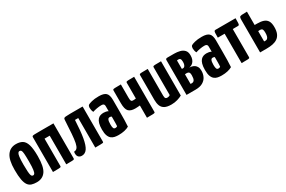

<svg xmlns="http://www.w3.org/2000/svg" viewBox="82 -1395 3408 2291"><g transform="rotate(-30 1786.0 -250.0)"><path d="M178 10Q138 10 108 0.5Q78 -9 58.5 -36.5Q39 -64 29.5 -115.5Q20 -167 20 -251Q20 -387 63.5 -448.5Q107 -510 186 -510Q240 -510 274.5 -488.5Q309 -467 325.5 -411.5Q342 -356 342 -255Q342 -110 300.5 -50Q259 10 178 10ZM181 -83Q191 -83 199.5 -93Q208 -103 213.5 -139Q219 -175 219 -252Q219 -324 216 -359.5Q213 -395 205 -406Q197 -417 182 -417Q171 -417 162 -405.5Q153 -394 148 -358.5Q143 -323 143 -252Q143 -194 145.5 -159.5Q148 -125 152.5 -109Q157 -93 164.5 -88Q172 -83 181 -83Z M404 0V-477Q404 -488 408.5 -493Q413 -498 436.5 -499Q460 -500 516 -500H699V-20Q699 -10 694.5 -6Q690 -2 666.5 -1Q643 0 587 0V-395H516V-20Q516 -10 511.5 -6Q507 -2 483.5 -1Q460 0 404 0Z M802 5Q770 5 753 -16.5Q736 -38 743 -84Q770 -84 786 -102.5Q802 -121 811 -164.5Q820 -208 825.5 -282Q831 -356 837 -468Q838 -482 842.5 -488.5Q847 -495 866.5 -497.5Q886 -500 932 -500H1101V-20Q1101 -13 1099.5 -8.5Q1098 -4 1088.5 -2.5Q1079 -1 1055.5 -0.5Q1032 0 987 0V-407H942Q935 -257 919 -166.5Q903 -76 875 -35.5Q847 5 802 5Z M1305 10Q1277 10 1251.5 5Q1226 0 1206 -16Q1186 -32 1174.5 -63Q1163 -94 1163 -146Q1163 -197 1172.5 -229.5Q1182 -262 1198.5 -280Q1215 -298 1235.5 -304.5Q1256 -311 1278 -311Q1289 -311 1309 -308Q1329 -305 1342 -296Q1342 -296 1342 -307.5Q1342 -319 1342 -335Q1342 -351 1342 -365Q1342 -378 1338 -386Q1334 -394 1325 -398Q1316 -402 1300 -402Q1272 -402 1238.5 -396Q1205 -390 1180 -381Q1171 -398 1168 -416Q1165 -434 1165 -446Q1165 -455 1168.5 -465.5Q1172 -476 1179 -481Q1190 -489 1229 -499.5Q1268 -510 1328 -510Q1397 -510 1425.5 -483Q1454 -456 1454 -388V-341Q1454 -284 1454 -224Q1454 -164 1453 -111.5Q1452 -59 1449 -22Q1424 -7 1387 1.5Q1350 10 1305 10ZM1313 -82Q1320 -82 1328 -84.5Q1336 -87 1340 -92Q1341 -103 1341.5 -125.5Q1342 -148 1342 -174Q1342 -200 1342 -221Q1337 -226 1329.5 -227.5Q1322 -229 1316 -229Q1308 -229 1301.5 -225.5Q1295 -222 1290.5 -213Q1286 -204 1283.5 -188.5Q1281 -173 1281 -149Q1281 -131 1282.5 -118.5Q1284 -106 1287.5 -97.5Q1291 -89 1297.5 -85.5Q1304 -82 1313 -82Z M1699 0V-169Q1686 -168 1669.5 -166.5Q1653 -165 1635 -165Q1572 -165 1544 -194.5Q1516 -224 1516 -306V-480Q1516 -490 1520.5 -494Q1525 -498 1548.5 -499Q1572 -500 1628 -500V-317Q1628 -286 1634 -274Q1640 -262 1661 -262Q1672 -262 1682 -263Q1692 -264 1699 -265V-480Q1699 -490 1703.5 -494Q1708 -498 1731.5 -499Q1755 -500 1811 -500V-20Q1811 -10 1807 -6Q1803 -2 1779.5 -1Q1756 0 1699 0Z M2033 10Q1973 10 1940.5 -8Q1908 -26 1895 -59.5Q1882 -93 1882 -140V-480Q1882 -490 1886.5 -494Q1891 -498 1915.5 -499Q1940 -500 1998 -500V-133Q1998 -118 2000.5 -107.5Q2003 -97 2010 -91.5Q2017 -86 2031 -86Q2041 -86 2051 -89Q2061 -92 2069 -99V-480Q2069 -490 2073.5 -494Q2078 -498 2101 -499Q2124 -500 2181 -500V-28Q2157 -14 2117.5 -2Q2078 10 2033 10Z M2244 0V-480Q2244 -490 2250 -495Q2256 -500 2272 -500H2362Q2402 -500 2438.5 -491Q2475 -482 2498.5 -457.5Q2522 -433 2522 -385Q2522 -352 2513 -329.5Q2504 -307 2490.5 -293.5Q2477 -280 2462 -273.5Q2447 -267 2435 -265Q2443 -265 2450.5 -264.5Q2458 -264 2462 -263Q2467 -262 2479.5 -258.5Q2492 -255 2507 -244.5Q2522 -234 2532.5 -214Q2543 -194 2543 -160Q2543 -118 2525.5 -81.5Q2508 -45 2469.5 -22.5Q2431 0 2368 0ZM2370 -89Q2392 -89 2404 -108Q2416 -127 2416 -172Q2416 -194 2411 -205Q2406 -216 2396.5 -220Q2387 -224 2372 -224Q2362 -224 2356.5 -223Q2351 -222 2351 -222V-90Q2355 -89 2360 -89Q2365 -89 2370 -89ZM2351 -297Q2354 -296 2358.5 -296Q2363 -296 2369 -296Q2378 -296 2386 -303Q2394 -310 2399.5 -325Q2405 -340 2405 -363Q2405 -380 2402.5 -390Q2400 -400 2395.5 -405.5Q2391 -411 2385 -413Q2379 -415 2373 -415Q2367 -415 2362 -414.5Q2357 -414 2354 -413.5Q2351 -413 2351 -413Z M2725 10Q2697 10 2671.5 5Q2646 0 2626 -16Q2606 -32 2594.5 -63Q2583 -94 2583 -146Q2583 -197 2592.5 -229.5Q2602 -262 2618.5 -280Q2635 -298 2655.5 -304.5Q2676 -311 2698 -311Q2709 -311 2729 -308Q2749 -305 2762 -296Q2762 -296 2762 -307.5Q2762 -319 2762 -335Q2762 -351 2762 -365Q2762 -378 2758 -386Q2754 -394 2745 -398Q2736 -402 2720 -402Q2692 -402 2658.5 -396Q2625 -390 2600 -381Q2591 -398 2588 -416Q2585 -434 2585 -446Q2585 -455 2588.5 -465.5Q2592 -476 2599 -481Q2610 -489 2649 -499.5Q2688 -510 2748 -510Q2817 -510 2845.5 -483Q2874 -456 2874 -388V-341Q2874 -284 2874 -224Q2874 -164 2873 -111.5Q2872 -59 2869 -22Q2844 -7 2807 1.5Q2770 10 2725 10ZM2733 -82Q2740 -82 2748 -84.5Q2756 -87 2760 -92Q2761 -103 2761.5 -125.5Q2762 -148 2762 -174Q2762 -200 2762 -221Q2757 -226 2749.5 -227.5Q2742 -229 2736 -229Q2728 -229 2721.5 -225.5Q2715 -222 2710.5 -213Q2706 -204 2703.5 -188.5Q2701 -173 2701 -149Q2701 -131 2702.5 -118.5Q2704 -106 2707.5 -97.5Q2711 -89 2717.5 -85.5Q2724 -82 2733 -82Z M3003 0V-405H2909Q2909 -446 2910 -466.5Q2911 -487 2916 -493.5Q2921 -500 2932 -500H3208Q3208 -458 3207 -437.5Q3206 -417 3201.5 -411Q3197 -405 3186 -405H3115V-20Q3115 -10 3110.5 -6Q3106 -2 3083 -1Q3060 0 3003 0Z M3258 0V-450Q3258 -474 3263 -484.5Q3268 -495 3290.5 -497.5Q3313 -500 3365 -500V-316H3398Q3451 -316 3486 -304Q3521 -292 3539 -262Q3557 -232 3557 -177Q3557 -122 3541.5 -87.5Q3526 -53 3498 -34Q3470 -15 3432 -7.5Q3394 0 3348 0ZM3384 -89Q3399 -89 3409 -97.5Q3419 -106 3424.5 -124Q3430 -142 3430 -172Q3430 -201 3425 -213.5Q3420 -226 3410.5 -229.5Q3401 -233 3386 -233Q3381 -233 3377 -232.5Q3373 -232 3370.5 -232Q3368 -232 3366.5 -231.5Q3365 -231 3365 -231V-90Q3365 -90 3366 -90Q3367 -90 3369.5 -89.5Q3372 -89 3375.5 -89Q3379 -89 3384 -89Z"/></g></svg>

Font: Yanone Kaffeesatz
Style: Bold
Weight: 700
Designer: Yanone (Cyrillic: Daniel Pouzeot, Huerta Tipografica, and Cyreal)
Foundry: Yanone
Version: Version 2.003